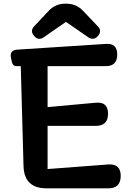

<svg xmlns="http://www.w3.org/2000/svg" viewBox="-20 -1025 718 1045"><path d="M233 0Q111 0 108 -122L93 -665H72Q50 -665 45 -686L40 -709Q30 -752 75 -755L556 -786Q618 -791 618 -728Q618 -665 556 -665H239V-442L502 -466Q568 -472 568 -406Q568 -340 502 -340H239V-105L570 -130Q637 -134 637 -68Q637 0 570 0ZM339 -906 218 -822Q189 -802 166 -829Q142 -856 166 -882L244 -965Q281 -1005 335 -1005H341Q395 -1005 432 -966L512 -882Q537 -857 513 -829Q489 -802 459 -823Z"/></svg>

Font: MaokenZhuyuanTi
Style: Regular
Weight: 400
Designer: Fontworks Inc & LongZhuTi team: ZERO子、时光羊、荆南、频凡、刘鹏、Little White Dog、帆影Magmeta、奈白不弍、白日月球、ChaoTawei、雨三（排名不分先后）
Version: Version 1.000; 20230222